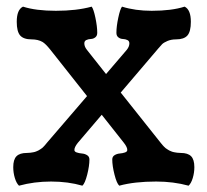

<svg xmlns="http://www.w3.org/2000/svg" viewBox="-20 -555 632 587"><path d="M245.6 -402.8 304.2 -328.6 367.7 -402.8Q375.5 -412.6 375.5 -422.4Q375.5 -429.7 369.4 -432.6Q363.3 -435.5 355.7 -435.8Q348.1 -436 342 -440.7Q335.9 -445.3 335.9 -454.6Q335.9 -474.1 341.6 -500.7Q347.2 -527.3 353 -534.7Q393.6 -522 443.8 -522Q504.9 -522 544.4 -534.7Q563.5 -525.4 563.5 -488.3Q563.5 -458.5 553 -446.5Q542.5 -434.6 518.1 -434.6Q503.4 -434.6 491.9 -429.7Q480.5 -424.8 475.6 -419.9Q470.7 -415 463.4 -406.2Q462.9 -405.8 462.4 -405Q461.9 -404.3 461.4 -403.8L349.1 -272L470.7 -119.1Q471.2 -118.7 473.9 -115.2Q476.6 -111.8 477.3 -111.1Q478 -110.4 481.2 -106.9Q484.4 -103.5 485.8 -102.5Q487.3 -101.6 491 -98.9Q494.6 -96.2 497.3 -95Q500 -93.8 504.2 -92Q508.3 -90.3 512.5 -89.6Q516.6 -88.9 521.7 -88.1Q526.9 -87.4 532.7 -87.4Q554.2 -87.4 564.2 -77.4Q574.2 -67.4 574.2 -43.9Q574.2 -26.9 569.3 -10.7Q564.5 5.4 556.6 12.7Q510.3 0 457.5 0Q391.1 0 344.7 12.7Q336.9 5.9 330.1 -21Q323.2 -47.9 323.2 -67.4Q323.2 -76.2 330.3 -80.6Q337.4 -85 346.2 -85.7Q355 -86.4 362.1 -88.9Q369.1 -91.3 369.1 -96.2Q369.6 -104.5 358.9 -118.2L291 -204.1L217.8 -118.2Q207 -104.5 207.5 -96.2Q207.5 -91.3 214.6 -88.9Q221.7 -86.4 230.5 -85.7Q239.3 -85 246.3 -80.6Q253.4 -76.2 253.4 -67.4Q253.4 -47.9 246.6 -21Q239.7 5.9 231.9 12.7Q188 0 136.2 0Q84.5 0 38.1 12.7Q30.3 5.4 25.4 -10.7Q20.5 -26.9 20.5 -43.9Q20.5 -67.4 30.5 -77.4Q40.5 -87.4 62 -87.4Q67.9 -87.4 73 -88.1Q78.1 -88.9 82.3 -89.6Q86.4 -90.3 90.6 -92Q94.7 -93.8 97.4 -95Q100.1 -96.2 103.8 -98.9Q107.4 -101.6 108.9 -102.5Q110.4 -103.5 113.5 -106.9Q116.7 -110.4 117.4 -111.1Q118.2 -111.8 120.8 -115.2Q123.5 -118.7 124 -119.1L246.1 -261.2L133.3 -403.8Q119.1 -421.4 109.9 -426.8Q96.2 -434.6 76.7 -434.6Q52.2 -434.6 41.7 -446.5Q31.2 -458.5 31.2 -488.3Q31.2 -525.4 50.3 -534.7Q89.8 -522 150.9 -522Q214.4 -522 260.3 -534.7Q266.1 -527.3 271.7 -500.7Q277.3 -474.1 277.3 -454.6Q277.3 -445.3 271.2 -440.7Q265.1 -436 257.6 -435.8Q250 -435.5 243.9 -432.6Q237.8 -429.7 237.8 -422.4Q237.8 -412.6 245.6 -402.8Z"/></svg>

Font: Coustard
Style: Regular
Weight: 400
Foundry: vernon adams
Version: Version 1.001